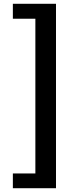

<svg xmlns="http://www.w3.org/2000/svg" viewBox="-20 -823 418 1015"><path d="M48 172V94H167V-724H48V-803H276V172Z"/></svg>

Font: Source Han Sans TC
Style: Bold
Weight: 700
Designer: Ryoko NISHIZUKA Ë•øÂ°öÊ∂ºÂ≠ê (kana, bopomofo & ideographs); Paul D. Hunt (Latin, Greek & Cyrillic); Sandoll Communicatio
Foundry: Adobe
Version: Version 2.004;hotconv 1.0.118;makeotfexe 2.5.65603